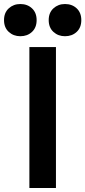

<svg xmlns="http://www.w3.org/2000/svg" viewBox="-80 -934 424 954"><path d="M66 0V-700H198V0ZM243 -754Q209 -754 185.5 -775.5Q162 -797 162 -834Q162 -871 185.5 -892.5Q209 -914 243 -914Q278 -914 301 -892.5Q324 -871 324 -834Q324 -797 301 -775.5Q278 -754 243 -754ZM21 -754Q-13 -754 -36.5 -775.5Q-60 -797 -60 -834Q-60 -871 -36.5 -892.5Q-13 -914 21 -914Q56 -914 79 -892.5Q102 -871 102 -834Q102 -797 79 -775.5Q56 -754 21 -754Z"/></svg>

Font: Space Grotesk
Style: Bold
Weight: 700
Designer: Florian Karsten
Foundry: Florian Karsten
Version: Version 2.000